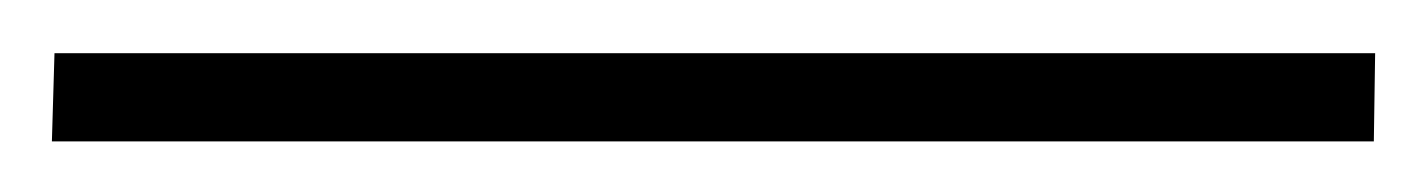

<svg xmlns="http://www.w3.org/2000/svg" viewBox="-25 24 550 74"><path d="M505 44.5 504.5 78.5H-5L-4 44.5Z"/></svg>

Font: Merriweather 60pt Light
Style: Regular
Weight: 300
Version: Version 2.100